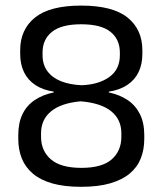

<svg xmlns="http://www.w3.org/2000/svg" viewBox="-20 -672 596 704"><path d="M277.5 13Q216.5 13 172.8 0.8Q129 -11.5 101.2 -34.8Q73.5 -58 60.2 -90.5Q47 -123 47 -163V-176.5Q47 -221.5 62.5 -253.5Q78 -285.5 107.5 -305.2Q137 -325 177 -333V-336Q137.5 -342 110 -360Q82.5 -378 68.2 -407Q54 -436 54 -474.5V-488Q54 -564 108.5 -607.8Q163 -651.5 277.5 -651.5Q393 -651.5 447.5 -607.8Q502 -564 502 -488V-474.5Q502 -436 487.8 -407Q473.5 -378 446 -360Q418.5 -342 379 -336V-333Q419.5 -324.5 448.5 -304.8Q477.5 -285 493.2 -253.2Q509 -221.5 509 -176.5V-163Q509 -123.5 496.2 -91.2Q483.5 -59 455.8 -35.8Q428 -12.5 384 0.2Q340 13 277.5 13ZM278.5 -56.5Q354.5 -56.5 389.8 -87.8Q425 -119 425 -170.5V-183.5Q425 -234 387.5 -264.2Q350 -294.5 275.5 -300.5Q204 -294 167.2 -263.8Q130.5 -233.5 130.5 -183.5V-170.5Q130.5 -119 166.5 -87.8Q202.5 -56.5 278.5 -56.5ZM279.5 -359.5Q342.5 -362 381 -389.8Q419.5 -417.5 419.5 -470V-479.5Q419.5 -527.5 385.2 -555.2Q351 -583 277.5 -583Q205 -583 170.5 -555.2Q136 -527.5 136 -479.5V-470Q136 -435 153.8 -411Q171.5 -387 203.5 -374.2Q235.5 -361.5 279.5 -359.5Z"/></svg>

Font: Anek Tamil Medium
Style: Regular
Weight: 400
Version: Version 1.003